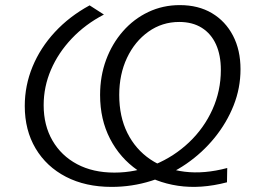

<svg xmlns="http://www.w3.org/2000/svg" viewBox="-20 -726 1018 752"><path d="M417 6Q315 6 238.5 -33.5Q162 -73 119.5 -144.5Q77 -216 77 -311Q77 -391 107.5 -465Q138 -539 195 -600.5Q252 -662 331 -705L387 -669Q314 -631 261 -575Q208 -519 179.5 -452.5Q151 -386 151 -314Q151 -235 185.5 -175.5Q220 -116 282 -83Q344 -50 428 -50Q511 -50 586.5 -81.5Q662 -113 720.5 -168.5Q779 -224 812 -297Q845 -370 845 -452Q845 -510 826 -552Q807 -594 770.5 -617Q734 -640 682 -640Q615 -640 561.5 -602Q508 -564 477.5 -499.5Q447 -435 447 -354Q447 -269 479 -205Q511 -141 568.5 -102Q626 -63 703 -53.5Q780 -44 870 -68L869 -12Q766 15 676.5 1.5Q587 -12 518.5 -59.5Q450 -107 411 -182.5Q372 -258 372 -354Q372 -428 395.5 -491.5Q419 -555 461.5 -603.5Q504 -652 561 -679Q618 -706 684 -706Q757 -706 810 -674.5Q863 -643 892.5 -586.5Q922 -530 922 -455Q922 -381 895 -313Q868 -245 820.5 -186.5Q773 -128 710 -84.5Q647 -41 572 -17.5Q497 6 417 6Z"/></svg>

Font: MOST Montserrat
Style: Italic
Weight: 400
Italic angle: -11.3°
Designer: Julieta Ulanovsky
Foundry: Julieta Ulanovsky
Version: Version 8.000;March 11, 2024;FontCreator 15.0.0.2926 64-bit